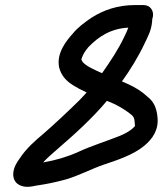

<svg xmlns="http://www.w3.org/2000/svg" viewBox="-20 -730 643 759"><path d="M383.4 -440.7C349.8 -455.5 321.5 -468.4 306.8 -484.8C301.2 -493.6 301.6 -495.7 301.6 -495.7C308.7 -516.7 315.1 -526.3 329.8 -544.2C369.1 -584.9 417.3 -617.1 487.2 -620.7C484.1 -611.2 478.9 -600.3 470.9 -583.6C447.9 -535.3 416.9 -488.1 383.4 -440.7ZM402.6 -331.3C441.2 -316.9 475.7 -296.3 501.9 -274.1C507.9 -268.6 511.7 -261.2 512.3 -247.1C513.1 -228.2 518.5 -235 498.9 -217.9C489 -210 472.9 -200.6 451.4 -192C402.5 -172.4 341.4 -153.6 289.3 -129.4C245.7 -109.8 201.5 -96.7 150.3 -87.8C165.5 -104.3 184.4 -121.1 206.7 -140.3C270.3 -195.2 344 -261 402.6 -331.3ZM547.6 -710H513.6C446.3 -710 390 -690.9 341.9 -660.1C314.3 -641.3 288.3 -622.7 266.1 -595.3C243.6 -570.3 202.5 -520.8 213.6 -464.2C221.6 -431.2 242.5 -409.4 268.3 -393.4C281.3 -384.9 299.2 -375.4 322.4 -364.5C314.5 -355.5 303 -343 293.2 -333.1C253 -293.3 194.1 -238 153.4 -202.8C118.2 -173.4 84.3 -143.7 57 -102.6C45.2 -85.6 36.6 -71.4 33.4 -53.3C29.5 -31.8 35.2 -9 57.3 1.7C80 13.3 105.5 7.4 124 3.6C167.7 -3 191.1 -7.7 238.1 -20C292.5 -35.7 342.9 -63.2 390.8 -79.4C442.3 -96.5 506.9 -117.7 550.5 -153.9C583 -181.1 608.5 -216.8 602.4 -268.5C599.4 -298.3 590.4 -325.9 565.8 -345.3L544.7 -363.3C521.8 -381.1 492.9 -395.3 462.1 -408.2C494.4 -452.9 526.8 -505.6 550.8 -556.5C563.3 -582.8 577.9 -607.8 581.2 -643.9L581.9 -654.5C583 -657.8 584 -661.5 584.6 -665C588.2 -688 573.7 -710 547.6 -710Z"/></svg>

Font: Just Breathe
Style: BdObl3
Weight: 400
Foundry: Cannot Into Space Fonts
Version: Version 0.72